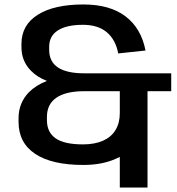

<svg xmlns="http://www.w3.org/2000/svg" viewBox="-20 -729 793 859"><path d="M353 9Q212 9 137.5 -40.5Q63 -90 63 -184V-200Q63 -268 109 -316Q141 -348 190 -367Q146 -384 119 -412Q76 -455 76 -518V-533Q76 -617 149 -663Q222 -709 353 -709Q472 -709 542 -655.5Q612 -602 631 -503L509 -490Q497 -552 457.5 -585Q418 -618 351 -618Q278 -618 239 -593Q200 -568 200 -520V-506Q200 -453 239.5 -427Q279 -401 357 -401H746V-321H640V110H516V-27Q508 -23 501 -20Q439 9 353 9ZM516 -223V-321H357Q275 -321 232.5 -292Q190 -263 190 -206V-191Q190 -137 229 -110Q268 -83 351 -83Q404 -83 441 -99.5Q478 -116 497 -147.5Q516 -179 516 -223Z"/></svg>

Font: Pathway Extreme 8pt Thin 12pt SemiBold
Style: Regular
Weight: 600
Version: Version 1.001;gftools[0.9.26]